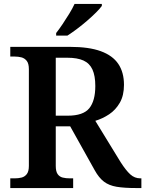

<svg xmlns="http://www.w3.org/2000/svg" viewBox="-20 -951 735 971"><path d="M32 0V-49H54Q73 -49 89 -53Q105 -57 115.5 -70.5Q126 -84 126 -112V-601Q126 -630 115 -643.5Q104 -657 88 -661Q72 -665 54 -665H32V-714H334Q430 -714 490 -692Q550 -670 578.5 -627.5Q607 -585 607 -522Q607 -468 586 -431.5Q565 -395 532 -373Q499 -351 462 -340L590 -131Q617 -89 639 -69Q661 -49 690 -49H695V0H669Q608 0 569.5 -6.5Q531 -13 505.5 -32.5Q480 -52 459 -90L335 -312H262V-112Q262 -84 271.5 -70.5Q281 -57 297 -53Q313 -49 333 -49H350V0ZM323 -366Q401 -366 431.5 -403.5Q462 -441 462 -516Q462 -568 447.5 -599.5Q433 -631 402 -645Q371 -659 321 -659H262V-366ZM264 -784Q279 -803 296.5 -829Q314 -855 330.5 -882Q347 -909 357 -931H495V-921Q486 -908 466 -888Q446 -868 420.5 -846Q395 -824 369 -804.5Q343 -785 321 -771H264Z"/></svg>

Font: Noto Serif Hebrew SemiBold
Style: Regular
Weight: 600
Version: Version 2.003